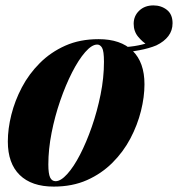

<svg xmlns="http://www.w3.org/2000/svg" viewBox="-20 -677 659 711"><path d="M414 -481 409 -501Q450 -502 478.5 -506.5Q507 -511 530 -519L527 -510Q508 -521 491.5 -541Q475 -561 475 -589Q475 -618 495.5 -637.5Q516 -657 548 -657Q577 -657 598 -640.5Q619 -624 619 -591Q619 -564 603.5 -543.5Q588 -523 559 -509Q533 -498 496 -491Q459 -484 414 -481ZM340 -512Q320 -512 295.5 -484Q271 -456 247 -409Q223 -362 203 -304Q183 -246 171 -185Q159 -124 159 -68Q159 -34 165.5 -20Q172 -6 186 -6Q205 -6 229 -32.5Q253 -59 276.5 -104.5Q300 -150 320 -207.5Q340 -265 352.5 -327Q365 -389 365 -448Q365 -488 358 -500Q351 -512 340 -512ZM9 -153Q9 -200 22 -252Q35 -304 61 -353.5Q87 -403 127.5 -443.5Q168 -484 222 -508Q276 -532 345 -532Q427 -532 471 -489Q515 -446 515 -365Q515 -318 502 -266Q489 -214 463 -164.5Q437 -115 396.5 -74.5Q356 -34 302 -10Q248 14 179 14Q97 14 53 -29Q9 -72 9 -153Z"/></svg>

Font: Playfair Display ExtraBold
Style: Italic
Weight: 800
Italic angle: -14°
Designer: Claus Eggers Sørensen
Foundry: Claus Eggers Sørensen
Version: Version 1.203